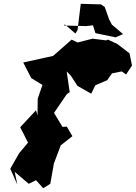

<svg xmlns="http://www.w3.org/2000/svg" viewBox="-20 -959 713 1008"><path d="M351 -563 387 -508 459 -467 480 -511 543 -538 568 -574 619 -584 642 -568 673 -615 660 -679 596 -728 547 -751 537 -747 466 -756 388 -736 356 -751 247 -655 271 -668 102 -631 144 -549 203 -513 178 -441 177 -353 169 -380 86 -291 105 -254 127 -210 80 -154 34 -73 71 10 57 -57 131 6 169 -13 207 29 244 6 263 -101 299 -196 360 -244 331 -294 308 -293 248 -392 256 -355 331 -465 346 -475 330 -584ZM316 -825 432 -822 468 -826 481 -785 587 -763 626 -780 546 -848 573 -819 553 -857 530 -922 510 -936 404 -939 387 -801 376 -783 320 -831Z"/></svg>

Font: Hussar Lance
Style: Italic
Weight: 700
Foundry: Cannot Into Space Fonts, PlusOne Fonts
Version: Version 2.27